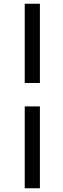

<svg xmlns="http://www.w3.org/2000/svg" viewBox="-20 -767 338 1025"><path d="M112 238V-199H193V238ZM193 -324H112V-747H193Z"/></svg>

Font: Source Serif 4 SemiBold
Style: Italic
Weight: 600
Italic angle: -12°
Designer: Frank Grießhammer
Foundry: Adobe Systems Incorporated
Version: Version 4.004;hotconv 1.0.116;makeotfexe 2.5.65601